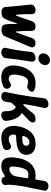

<svg xmlns="http://www.w3.org/2000/svg" viewBox="1072 -1852 796 2980"><g transform="rotate(90 1470.0 -362.0)"><path d="M165 13Q136 13 114.5 -1Q93 -15 90 -42Q84 -111 77.5 -175.5Q71 -240 65 -305Q59 -370 51 -438Q49 -461 60.5 -478.5Q72 -496 92 -506Q112 -516 134 -516Q167 -516 183 -500Q199 -484 200 -454Q200 -414 200.5 -374.5Q201 -335 203 -296Q205 -257 209 -218Q210 -211 214.5 -211Q219 -211 223 -218Q247 -277 267 -335.5Q287 -394 307 -454Q317 -484 338 -500Q359 -516 389 -516Q426 -516 442.5 -500Q459 -484 460 -454Q460 -414 460.5 -374.5Q461 -335 463 -296Q465 -257 469 -218Q470 -211 474.5 -211Q479 -211 483 -218Q507 -277 527 -335.5Q547 -394 567 -454Q577 -484 598 -500Q619 -516 649 -516H650Q673 -516 690.5 -505.5Q708 -495 714 -477.5Q720 -460 710 -438Q681 -370 654 -305Q627 -240 600 -175.5Q573 -111 544 -42Q534 -15 507 -1Q480 13 451 13Q404 13 384 -1Q364 -15 360 -41Q353 -86 352 -130.5Q351 -175 351 -220Q351 -227 347 -227Q343 -227 340 -220Q326 -175 310.5 -130.5Q295 -86 274 -41Q262 -15 237 -1Q212 13 165 13Z M793 16Q760 16 738 -3Q716 -22 723 -54Q739 -121 750.5 -185.5Q762 -250 771 -314.5Q780 -379 786 -446Q788 -468 802 -483Q816 -498 836.5 -507Q857 -516 878 -516Q910 -516 926 -497Q942 -478 936 -447Q925 -380 915 -315Q905 -250 897 -185.5Q889 -121 883 -54Q881 -33 867.5 -17.5Q854 -2 834.5 7Q815 16 793 16ZM884 -560Q860 -560 841.5 -572.5Q823 -585 814 -605Q805 -625 809 -650Q813 -676 828.5 -696Q844 -716 866.5 -728Q889 -740 913 -740Q951 -740 973 -713.5Q995 -687 989 -650Q984 -614 954.5 -587Q925 -560 884 -560Z M1187 16Q1121 16 1080.5 -5.5Q1040 -27 1020.5 -63Q1001 -99 997.5 -141.5Q994 -184 1000 -225L1004 -250Q1010 -291 1028 -337Q1046 -383 1077.5 -424Q1109 -465 1157 -490.5Q1205 -516 1271 -516Q1305 -516 1333.5 -510.5Q1362 -505 1382 -494Q1398 -486 1402.5 -471.5Q1407 -457 1401 -441.5Q1395 -426 1378 -412L1364 -401Q1347 -388 1330 -386.5Q1313 -385 1293 -394Q1277 -401 1253 -401Q1226 -401 1207 -387Q1188 -373 1175.5 -350.5Q1163 -328 1155.5 -301.5Q1148 -275 1144 -250L1140 -225Q1137 -206 1137 -184Q1137 -162 1142.5 -142.5Q1148 -123 1163 -111Q1178 -99 1205 -99Q1225 -99 1246.5 -112.5Q1268 -126 1284 -132Q1302 -138 1317.5 -131.5Q1333 -125 1343.5 -111Q1354 -97 1357 -80Q1360 -52 1346.5 -35Q1333 -18 1318 -12Q1297 -3 1261 6.5Q1225 16 1187 16Z M1479 16Q1446 16 1424 -3Q1402 -22 1409 -54Q1431 -155 1448 -252.5Q1465 -350 1479.5 -448Q1494 -546 1505 -646Q1507 -668 1520.5 -683Q1534 -698 1554.5 -707Q1575 -716 1597 -716Q1629 -716 1644.5 -697Q1660 -678 1655 -646Q1637 -572 1622.5 -494Q1608 -416 1596 -340Q1594 -328 1600 -325.5Q1606 -323 1614 -332Q1649 -366 1678.5 -399.5Q1708 -433 1730 -466Q1745 -489 1769 -502.5Q1793 -516 1836 -516Q1856 -516 1867 -505.5Q1878 -495 1880 -479Q1882 -463 1874.5 -445.5Q1867 -428 1849 -413L1747 -317Q1732 -306 1745 -295Q1780 -273 1803 -235.5Q1826 -198 1839.5 -152.5Q1853 -107 1856 -60Q1858 -37 1845 -20Q1832 -3 1811.5 6.5Q1791 16 1768 16Q1736 16 1720.5 -1Q1705 -18 1706 -50Q1707 -83 1701.5 -113.5Q1696 -144 1684 -167.5Q1672 -191 1652 -204Q1642 -214 1630 -201L1582 -151Q1578 -147 1575.5 -142.5Q1573 -138 1572 -132L1559 -53Q1554 -22 1532.5 -3Q1511 16 1479 16Z M2124 16Q2071 16 2035.5 0.5Q2000 -15 1978 -41Q1956 -67 1946 -98.5Q1936 -130 1934 -163Q1932 -196 1937 -225L1941 -250Q1947 -291 1965 -337Q1983 -383 2014.5 -424Q2046 -465 2094 -490.5Q2142 -516 2208 -516Q2269 -516 2305 -499Q2341 -482 2358.5 -455.5Q2376 -429 2380.5 -401.5Q2385 -374 2382 -352Q2375 -313 2354 -288Q2333 -263 2302 -248.5Q2271 -234 2235.5 -227Q2200 -220 2164 -217.5Q2128 -215 2098 -214Q2083 -212 2077 -207Q2071 -202 2070 -193Q2066 -165 2071.5 -144Q2077 -123 2094 -111Q2111 -99 2142 -99Q2169 -99 2195 -113Q2221 -127 2238 -133Q2256 -139 2271.5 -132Q2287 -125 2298 -110.5Q2309 -96 2309 -80Q2312 -50 2300 -35Q2288 -20 2276 -15Q2257 -8 2215.5 4Q2174 16 2124 16ZM2109 -308Q2182 -310 2210 -322Q2238 -334 2241 -357Q2244 -375 2239.5 -389Q2235 -403 2223.5 -411.5Q2212 -420 2193 -420Q2163 -420 2142 -407.5Q2121 -395 2108.5 -373Q2096 -351 2090 -322Q2090 -316 2096 -312Q2102 -308 2109 -308Z M2561 16Q2470 16 2440.5 -45.5Q2411 -107 2430 -225L2434 -250Q2440 -291 2458 -337Q2476 -383 2508 -424Q2540 -465 2588 -490.5Q2636 -516 2702 -516Q2718 -516 2730 -514.5Q2742 -513 2749 -512Q2765 -510 2768 -526L2788 -647Q2793 -678 2814.5 -697Q2836 -716 2868 -716Q2901 -716 2923 -697Q2945 -678 2938 -646Q2900 -471 2878 -352Q2856 -233 2850 -160Q2844 -87 2851 -51Q2855 -29 2836.5 -9Q2818 11 2781 11Q2751 11 2742 1.5Q2733 -8 2731 -21Q2729 -33 2723 -37Q2717 -41 2710 -38Q2703 -36 2690.5 -27.5Q2678 -19 2659 -9Q2640 1 2615.5 8.5Q2591 16 2561 16ZM2607 -109Q2632 -109 2655.5 -123Q2679 -137 2696.5 -160.5Q2714 -184 2718 -214L2746 -383Q2747 -399 2736 -400Q2728 -401 2714.5 -403Q2701 -405 2684 -405Q2656 -405 2637 -391Q2618 -377 2605.5 -354Q2593 -331 2585.5 -304Q2578 -277 2574 -250L2570 -225Q2560 -162 2567.5 -135.5Q2575 -109 2607 -109Z"/></g></svg>

Font: Winky Sans SemiBold
Style: Italic
Weight: 600
Italic angle: -8.97852°
Designer: Simon Atzbach
Foundry: typofactur
Version: Version 1.205